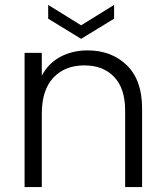

<svg xmlns="http://www.w3.org/2000/svg" viewBox="-20 -761 673 781"><path d="M336 -556Q434 -556 496 -495.5Q558 -435 558 -320V0H489V-312Q489 -401 444.5 -448Q400 -495 323 -495Q244 -495 197 -445Q150 -395 150 -298V0H80V-546H150V-453Q176 -503 225 -529.5Q274 -556 336 -556ZM444 -685 310 -603 176 -685V-741L310 -658L444 -741Z"/></svg>

Font: A Bank Premium Light
Style: Regular
Weight: 300
Designer: Ninad Kale (Devanagari), Jonny Pinhorn (Latin), Htun Naung (Myanmar)
Foundry: Indian Type Foundry
Version: 4.004